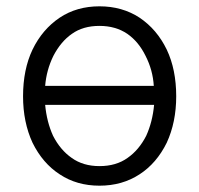

<svg xmlns="http://www.w3.org/2000/svg" viewBox="-20 -575 631 608"><path d="M169 -23Q115 -58 83 -123Q53 -188 53 -270Q53 -355 83 -418Q114 -482 169 -519Q223 -555 295 -555Q367 -555 422 -519Q477 -482 508 -418Q538 -355 538 -270Q538 -188 508 -123Q476 -58 422 -23Q367 13 295 13Q223 13 169 -23ZM384 -75Q420 -100 443 -145Q463 -189 468 -243H123Q128 -189 148 -145Q171 -100 207 -75Q243 -49 295 -49Q348 -49 384 -75ZM441 -398Q419 -443 383 -468Q346 -493 295 -493Q243 -493 208 -468Q173 -444 149 -398Q127 -353 123 -303H467Q464 -353 441 -398Z"/></svg>

Font: Sinter Normal
Style: Regular
Weight: 350
Foundry: Adobe & rsms
Version: Version 1.000